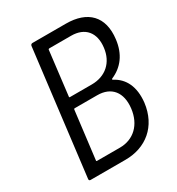

<svg xmlns="http://www.w3.org/2000/svg" viewBox="-169 -805 837 910"><g transform="rotate(-30 249.5 -350.0)"><path d="M389 -365C450 -391 488 -442 497 -517C512 -636 447 -700 329 -700H146C140 -700 136 -696 135 -690L52 -10C51 -4 54 0 60 0H251C363 0 449 -68 464 -190C473 -273 445 -330 388 -359C386 -361 386 -363 389 -365ZM202 -638H322C397 -638 438 -590 428 -511C419 -436 367 -389 291 -389H171C169 -389 167 -391 168 -393L197 -634C197 -636 200 -638 202 -638ZM257 -63H131C129 -63 127 -65 128 -67L160 -328C160 -330 162 -332 164 -332H288C365 -332 406 -281 396 -197C386 -114 332 -63 257 -63Z"/></g></svg>

Font: Barlow Semi Condensed
Style: Italic
Weight: 400
Width: 4
Italic angle: -7°
Designer: Jeremy Tribby
Foundry: Tribby Type
Version: Version 1.422;hotconv 1.0.109;makeotfexe 2.5.65596